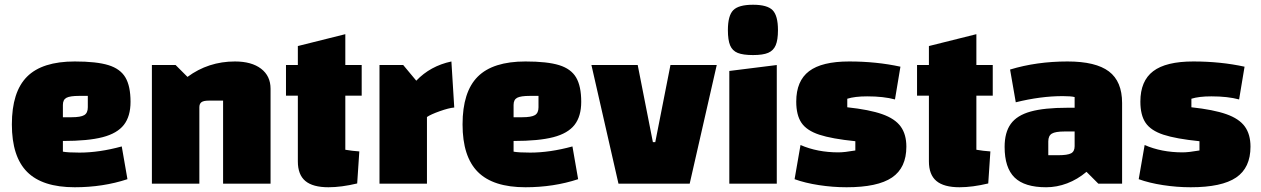

<svg xmlns="http://www.w3.org/2000/svg" viewBox="-20 -774 5314 809"><path d="M493 -157 517 -19Q414 15 295 15Q159 15 94.5 -49.5Q30 -114 30 -250Q30 -387 94 -451Q158 -515 295 -515Q387 -515 437 -499.5Q487 -484 508.5 -447.5Q530 -411 530 -345Q530 -284 502 -248Q474 -212 412.5 -196Q351 -180 245 -180V-135Q266 -131 315 -131Q398 -131 493 -157ZM245 -332V-280H281Q320 -280 335 -289Q350 -298 350 -322V-370H314Q275 -370 260 -362Q245 -354 245 -332Z M620 -500H720L770 -450Q858 -515 970 -515Q1040 -515 1080 -484.5Q1120 -454 1120 -400V0H920V-350H859Q838 -350 829 -343.5Q820 -337 820 -322V0H620Z M1435 -371V-143Q1464 -138 1494 -136L1485 -1Q1418 15 1364 15Q1298 15 1266.5 -11.5Q1235 -38 1235 -94V-371H1185V-500H1235V-580L1435 -630V-500H1504V-371Z M1734 -434Q1793 -496 1882 -515L1894 -321Q1871 -319 1833 -305.5Q1795 -292 1779 -281V0H1579V-500H1679Z M2392 -157 2416 -19Q2313 15 2194 15Q2058 15 1993.5 -49.5Q1929 -114 1929 -250Q1929 -387 1993 -451Q2057 -515 2194 -515Q2286 -515 2336 -499.5Q2386 -484 2407.5 -447.5Q2429 -411 2429 -345Q2429 -284 2401 -248Q2373 -212 2311.5 -196Q2250 -180 2144 -180V-135Q2165 -131 2214 -131Q2297 -131 2392 -157ZM2144 -332V-280H2180Q2219 -280 2234 -289Q2249 -298 2249 -322V-370H2213Q2174 -370 2159 -362Q2144 -354 2144 -332Z M2667 -500 2731 -175H2741L2805 -500H3000L2886 0H2586L2472 -500Z M3047 0ZM3253 -500V0H3053V-475ZM3047 -647Q3047 -708 3069.5 -731Q3092 -754 3153 -754Q3213 -754 3235.5 -731Q3258 -708 3258 -647Q3258 -606 3248.5 -583.5Q3239 -561 3217 -551.5Q3195 -542 3153 -542Q3111 -542 3088.5 -551Q3066 -560 3056.5 -582.5Q3047 -605 3047 -647Z M3558 -515Q3673 -515 3774 -493L3751 -355Q3703 -368 3634 -368Q3582 -368 3550 -358V-322Q3643 -312 3697 -293Q3751 -274 3775 -241Q3799 -208 3799 -156Q3799 -67 3738.5 -26Q3678 15 3547 15Q3489 15 3430.5 6Q3372 -3 3328 -19L3353 -163Q3424 -132 3513 -132Q3538 -132 3584 -140V-179Q3485 -189 3432 -206.5Q3379 -224 3357 -256.5Q3335 -289 3335 -346Q3335 -433 3389 -474Q3443 -515 3558 -515Z M4094 -371V-143Q4123 -138 4153 -136L4144 -1Q4077 15 4023 15Q3957 15 3925.5 -11.5Q3894 -38 3894 -94V-371H3844V-500H3894V-580L4094 -630V-500H4163V-371Z M4708 -340V0H4608L4558 -50Q4520 -18 4476.5 -1.5Q4433 15 4388 15Q4297 15 4255 -26Q4213 -67 4213 -155Q4213 -216 4239 -252Q4265 -288 4322.5 -304Q4380 -320 4478 -320H4508V-365Q4493 -369 4458 -369Q4365 -369 4260 -343L4236 -481Q4348 -515 4478 -515Q4597 -515 4652.5 -473Q4708 -431 4708 -340ZM4508 -158V-220H4466Q4427 -220 4412 -211Q4397 -202 4397 -178V-120H4439Q4478 -120 4493 -128Q4508 -136 4508 -158Z M5008 -515Q5123 -515 5224 -493L5201 -355Q5153 -368 5084 -368Q5032 -368 5000 -358V-322Q5093 -312 5147 -293Q5201 -274 5225 -241Q5249 -208 5249 -156Q5249 -67 5188.5 -26Q5128 15 4997 15Q4939 15 4880.5 6Q4822 -3 4778 -19L4803 -163Q4874 -132 4963 -132Q4988 -132 5034 -140V-179Q4935 -189 4882 -206.5Q4829 -224 4807 -256.5Q4785 -289 4785 -346Q4785 -433 4839 -474Q4893 -515 5008 -515Z"/></svg>

Font: Changa Black
Style: Regular
Weight: 900
Designer: Eduardo Rodriguez Tunni
Foundry: Eduardo Rodriguez Tunni
Version: Version 2.001; ttfautohint (v1.5.10-5e6f)